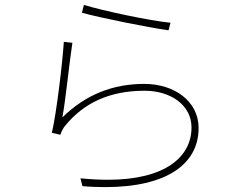

<svg xmlns="http://www.w3.org/2000/svg" viewBox="-20 -747 996 785"><path d="M315 -695C385 -675 585 -635 669 -623L677 -654C593 -662 396 -704 323 -727ZM276 -572 241 -576C236 -495 211 -283 192 -204L227 -196C230 -207 238 -224 249 -236C322 -324 425 -376 571 -376C681 -376 763 -315 763 -226C763 -105 655 -12 421 -12C386 -12 349 -14 309 -18L317 14C350 17 380 18 410 18C660 18 792 -75 792 -224C792 -332 694 -404 570 -404C444 -404 332 -362 235 -267C248 -335 264 -496 276 -572Z"/></svg>

Font: Kinto Sans Thin
Style: Regular
Weight: 100
Designer: Authors: Ryoko NISHIZUKA  (kana & ideographs); Paul D. Hunt (Latin, Greek & Cyrillic); Wenlong ZHANG  (bopomofo); Sandol
Foundry: Adobe Systems Incorporated, ookami Inc.
Version: Version 0.001